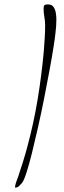

<svg xmlns="http://www.w3.org/2000/svg" viewBox="-20 -735 290 872"><path d="M49 117 48 116Q49 104 54 90.5Q59 77 63 66Q74 33 84.5 -0.5Q95 -34 104 -68Q133 -175 151 -284Q169 -393 179 -503Q181 -532 183 -561Q185 -590 185 -619Q185 -639 181.5 -658Q178 -677 178 -696Q178 -707 181.5 -711Q185 -715 197 -715Q215 -715 223 -703.5Q231 -692 233.5 -676.5Q236 -661 236 -648Q236 -632 235 -616.5Q234 -601 232 -586Q230 -565 223 -520.5Q216 -476 205 -416.5Q194 -357 181 -291Q168 -225 153.5 -160.5Q139 -96 125.5 -41.5Q112 13 100 50Q88 87 79 97Q73 104 66 110.5Q59 117 49 117Z"/></svg>

Font: Moon Dance
Style: Regular
Weight: 400
Designer: Robert E. Leuschke
Foundry: Robert E. Leuschke
Version: Version 1.010; ttfautohint (v1.8.3)